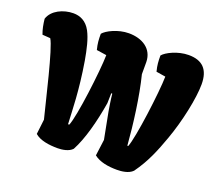

<svg xmlns="http://www.w3.org/2000/svg" viewBox="-161 -930 1249 1112"><g transform="rotate(20 463.5 -373.5)"><path d="M151.9 -26.9C183.6 1.5 239.3 9.8 293 9.8C320.8 9.8 361.8 3.9 382.8 -19.5C424.3 -96.7 455.1 -213.4 475.1 -334L476.6 -396L482.9 -395.5C485.8 -362.8 495.1 -306.2 497.6 -292L529.3 -127.4L516.1 -27.3C551.3 1 604.5 9.8 658.2 9.8C686.5 9.8 730.5 5.4 754.4 -19.5C812 -99.1 843.8 -177.7 875.5 -266.1C918.5 -384.8 950.7 -537.1 950.7 -623C950.7 -714.4 907.7 -757.3 823.2 -757.3C756.3 -757.3 688.5 -722.7 669.4 -698.7C669.4 -664.6 670.4 -640.1 680.2 -602.5L737.8 -593.3C736.3 -497.1 698.2 -200.2 673.3 -142.1H668C658.7 -265.6 636.7 -438 605.5 -560.1V-635.3C604 -716.8 536.6 -757.3 454.6 -757.3C387.7 -757.3 320.8 -722.7 301.8 -698.7C301.8 -664.6 302.7 -640.1 312.5 -602.5L374 -593.3C372.6 -497.1 335.9 -198.7 310.1 -141.6H302.7C298.3 -223.6 297.4 -345.7 268.1 -520.5C256.3 -587.9 242.7 -647.9 219.7 -690.9C193.4 -739.7 153.8 -756.3 113.3 -756.3C52.2 -756.3 -16.1 -725.6 -33.7 -669.4C-30.3 -636.7 -24.4 -606 -13.7 -578.1L35.2 -574.7C66.4 -528.8 134.8 -226.6 162.6 -118.7Z"/></g></svg>

Font: Kavoon
Style: Regular
Weight: 400
Designer: Viktoriya Grabowska
Foundry: Viktoriya Grabowska
Version: Version 1.002